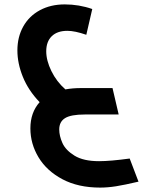

<svg xmlns="http://www.w3.org/2000/svg" viewBox="-20 -520 649 872"><path d="M609 305Q545 320 507 326Q469 332 435 332Q335 332 263.5 294Q192 256 155 194.5Q118 133 118 63Q118 -9 160 -56Q109 -109 84 -170.5Q59 -232 59 -291Q59 -352 85.5 -399.5Q112 -447 161 -473.5Q210 -500 274 -500Q339 -500 399 -479L372 -362Q320 -380 286 -380Q240 -380 215 -355.5Q190 -331 190 -287Q190 -245 213.5 -197Q237 -149 277 -114Q310 -120 347 -120H491L519 0H365Q302 0 275.5 16.5Q249 33 249 68Q249 97 263.5 129.5Q278 162 318.5 187Q359 212 430 212Q481 212 569 200Z"/></svg>

Font: Cairo
Style: Bold Italic
Weight: 700
Italic angle: -13°
Designer: Mohamed Gaber, Accademia di Belle Arti di Urbino and others
Foundry: Kief Type Foundry, Accademia di Belle Arti di Urbino and others
Version: Version 3.011